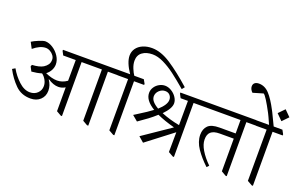

<svg xmlns="http://www.w3.org/2000/svg" viewBox="-115 -1515 3185 2044"><g transform="rotate(20 1477.0 -493.5)"><path d="M1086 -585H972V27H958L904 -4V-585H674V27H661L607 -4V-274H606Q570 -252 530 -252Q473 -252 411 -294L408 -292Q446 -239 446 -177Q446 -114 403.5 -74Q361 -34 293 -34Q189 -34 120.5 -102Q52 -170 3 -263L35 -282Q75 -210 137.5 -152Q200 -94 265 -94Q317 -94 350.5 -126.5Q384 -159 384 -207Q384 -241 366 -274Q348 -307 320 -328Q269 -312 206 -307L180 -356L187 -376Q269 -380 313 -406Q340 -423 355.5 -445.5Q371 -468 371 -501Q371 -525 355.5 -547Q340 -569 315.5 -583Q291 -597 266 -597Q201 -597 127 -535L91 -603Q118 -621 167 -641Q216 -661 238 -661Q280 -660 323.5 -632Q367 -604 396 -559.5Q425 -515 425 -467Q425 -434 408.5 -401.5Q392 -369 360 -345Q435 -311 495 -311Q553 -311 607 -349L608 -584H466L443 -628V-640H1062L1086 -597Z M1198 -792Q1198 -752 1215.5 -708.5Q1233 -665 1251 -640H1359L1383 -597V-584H1268V28H1255L1200 -3L1201 -584H1081L1059 -628V-640H1204Q1130 -749 1130 -826Q1130 -871 1155 -906.5Q1180 -942 1225.5 -962Q1271 -982 1330 -982Q1431 -982 1545.5 -907Q1660 -832 1798 -709L1774 -679Q1684 -756 1617.5 -806Q1551 -856 1484 -888.5Q1417 -921 1358 -921Q1287 -921 1242.5 -888Q1198 -855 1198 -792Z M2059 -584H1943V28H1930L1875 -3L1877 -228L1582 -2L1522 -54L1836 -268Q1717 -300 1635 -338Q1592 -299 1548 -266Q1504 -233 1444 -192L1382 -244L1417 -266Q1525 -333 1574 -371Q1461 -439 1461 -523Q1461 -559 1481 -589Q1501 -619 1532.5 -636Q1564 -653 1596 -653Q1633 -653 1669 -631.5Q1705 -610 1727.5 -576Q1750 -542 1750 -508Q1750 -450 1671 -369Q1769 -329 1878 -309L1879 -584H1796L1773 -628V-640H2037L2061 -597ZM1521 -503Q1521 -449 1609 -398Q1690 -470 1690 -526Q1690 -557 1670.5 -578.5Q1651 -600 1617 -600Q1580 -600 1550.5 -572.5Q1521 -545 1520 -504Z M2656 -584H2541V28H2528L2475 -3V-373H2317Q2248 -373 2216.5 -345Q2185 -317 2186 -259Q2186 -205 2224 -141.5Q2262 -78 2328 -13L2306 11Q2228 -62 2177 -137Q2126 -212 2125 -290Q2125 -357 2163 -394.5Q2201 -432 2292 -432H2475V-584H2056L2034 -628V-640H2633L2656 -597Z M2656 0ZM2953 -596V-583H2838V29H2825L2770 -2L2771 -583H2651L2629 -627V-639H2778Q2737 -732 2725 -754Q2637 -920 2610 -934L2495 -900Q2483 -910 2473.5 -927Q2464 -944 2464 -962Q2464 -988 2481 -1002Q2498 -1016 2528 -1016Q2595 -1016 2646 -961Q2697 -906 2752 -800Q2755 -794 2758.5 -787.5Q2762 -781 2765 -775Q2817 -670 2830 -640H2929ZM2954 -789 2888 -721 2821 -788 2887 -856Z"/></g></svg>

Font: Martel Light
Style: Regular
Weight: 300
Designer: Dan Reynolds
Foundry: Dan Reynolds
Version: Version 1.001; ttfautohint (v1.1) -l 5 -r 5 -G 72 -x 0 -D la